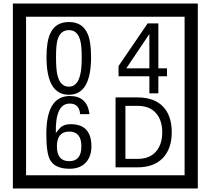

<svg xmlns="http://www.w3.org/2000/svg" viewBox="-20 -980 1195 1090"><path d="M1103 90H53V-960H1103ZM1028 15V-885H128V15ZM497 -656Q497 -442 371 -442Q244 -442 244 -656Q244 -744 265 -789Q294 -855 371 -855Q448 -855 477 -789Q497 -745 497 -656ZM444 -656Q444 -723 435 -752Q420 -809 371 -809Q322 -809 306 -752Q298 -723 298 -656Q298 -587 306 -553Q322 -488 371 -488Q419 -488 435 -554Q444 -587 444 -656ZM928 -547H879V-450H828V-547H653V-605L818 -847H879V-592H928ZM828 -592V-787L697 -592ZM499 -149Q499 -91 466.5 -56.5Q434 -22 375 -22Q291 -22 264 -73Q243 -111 243 -219Q243 -435 377 -435Q475 -435 488 -332H435Q430 -392 376 -392Q293 -392 297 -225Q318 -253 328 -260Q348 -275 381 -275Q499 -275 499 -149ZM442 -149Q442 -233 373 -233Q303 -233 303 -149Q303 -65 373 -65Q442 -65 442 -149ZM955 -229Q955 -136 904.5 -83Q854 -30 760 -30H636V-427H760Q855 -427 905 -375.5Q955 -324 955 -229ZM901 -229Q901 -298 865 -338.5Q829 -379 761 -379H692V-78H761Q829 -78 865 -119Q901 -160 901 -229Z"/></svg>

Font: Unicode BMP Fallback SIL
Style: Regular
Weight: 400
Foundry: NRSI, SIL International
Version: Version 5.1 Based on Unicode 5.1